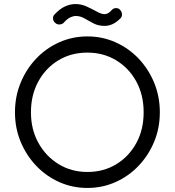

<svg xmlns="http://www.w3.org/2000/svg" viewBox="-20 -911 864 949"><path d="M497 -783Q466 -783 442 -795.5Q418 -808 397.5 -820Q377 -832 355 -832Q342 -832 328 -825.5Q314 -819 298 -802Q289 -790 273 -790Q262 -790 254 -797Q242 -806 242 -821Q242 -832 249 -839Q276 -868 302 -879.5Q328 -891 352 -891Q382 -891 408 -879Q434 -867 456 -855Q481 -841 496 -841Q515 -841 531 -860Q540 -871 554 -871Q565 -871 572 -864Q583 -853 583 -839Q583 -828 575 -820Q539 -783 497 -783ZM412 18Q338 18 273 -11Q208 -40 159 -91.5Q110 -143 82 -210.5Q54 -278 54 -356Q54 -434 82 -502Q110 -570 159 -621.5Q208 -673 273 -702Q338 -731 412 -731Q486 -731 551 -702Q616 -673 665 -621.5Q714 -570 742 -502Q770 -434 770 -356Q770 -278 742 -210.5Q714 -143 665 -91.5Q616 -40 551 -11Q486 18 412 18ZM412 -61Q491 -61 553.5 -98.5Q616 -136 653 -202.5Q690 -269 690 -356Q690 -442 653.5 -508.5Q617 -575 554 -613Q491 -651 412 -651Q331 -651 268 -612.5Q205 -574 169 -507.5Q133 -441 133 -356Q133 -271 170 -204.5Q207 -138 270 -99.5Q333 -61 412 -61Z"/></svg>

Font: Kiwi Maru
Style: Regular
Weight: 400
Designer: Hiroki-Chan
Version: Version 1.100